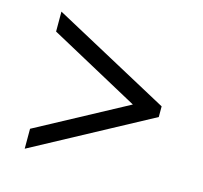

<svg xmlns="http://www.w3.org/2000/svg" viewBox="-80 -697 719 679"><g transform="rotate(15 279.5 -358.0)"><path d="M65 -180 394 -357 65 -536V-609L494 -377V-338L65 -107Z"/></g></svg>

Font: Noto Serif SemiBold
Style: Regular
Weight: 600
Designer: Monotype Design Team
Foundry: Monotype Imaging Inc.
Version: Version 1.001